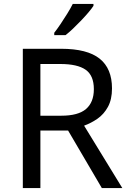

<svg xmlns="http://www.w3.org/2000/svg" viewBox="-20 -964 662 984"><path d="M294 -714Q427 -714 490.5 -663.5Q554 -613 554 -511Q554 -454 533 -416Q512 -378 479.5 -355.5Q447 -333 411 -320L607 0H502L329 -295H187V0H97V-714ZM289 -636H187V-371H294Q381 -371 421 -405.5Q461 -440 461 -507Q461 -577 419 -606.5Q377 -636 289 -636ZM459 -934Q450 -920 433 -900Q416 -880 395.5 -858.5Q375 -837 354.5 -817.5Q334 -798 316 -784H258V-796Q273 -815 290.5 -841Q308 -867 325 -894.5Q342 -922 353 -944H459Z"/></svg>

Font: Noto Sans NKo Unjoined
Style: Regular
Weight: 400
Designer: Monotype Design Team
Foundry: Monotype Imaging Inc.
Version: Version 2.004